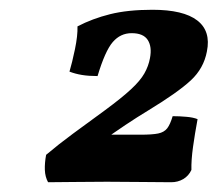

<svg xmlns="http://www.w3.org/2000/svg" viewBox="-20 -782 445 393"><path d="M292 -762Q355.4 -762 383.7 -740.2Q412 -718.4 403.5 -676.7Q397 -642.1 370.7 -617.6Q344.3 -593 284.5 -556.6Q259.9 -541.7 236.9 -526.3Q213.9 -510.9 189.1 -493.2L173.4 -506.3H267.7Q291.8 -506.3 303.9 -508.8Q315.9 -511.3 322.2 -519.3Q328.4 -527.3 333.4 -544.2Q347.6 -544.2 361.7 -542.9Q375.8 -541.7 384.4 -538.1Q378.9 -508.6 375.1 -481.4Q371.3 -454.2 371.8 -434.2Q366.3 -422.1 355.2 -415.5Q344.1 -409 330.4 -409Q305.6 -409 269.5 -409.5Q233.4 -410 198.7 -410Q164.6 -410 131.2 -409.5Q97.9 -409 78.4 -409Q72.3 -420.1 71.8 -434.3Q71.3 -448.5 74.4 -465.1Q100.3 -487 129.4 -508.4Q158.6 -529.7 194.8 -556.3Q229.4 -581.8 248.2 -599.3Q267 -616.7 275.5 -631.7Q284 -646.6 287 -663.1Q291.4 -686.3 282.4 -700.2Q273.4 -714.1 249.5 -714.1Q226.5 -714.1 210.8 -695.9Q195.1 -677.7 179.7 -626.3Q161.4 -626.3 147.6 -628.6Q133.8 -630.9 122.2 -635.4Q127.6 -653.4 133.4 -681.2Q139.2 -709 138.6 -728Q169.3 -744 205.5 -753Q241.7 -762 292 -762Z"/></svg>

Font: Vollkorn
Style: Italic
Weight: 400
Italic angle: -11°
Designer: Friedrich Althausen
Foundry: Friedrich Althausen
Version: Version 5.001